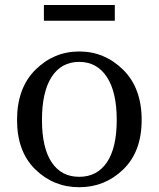

<svg xmlns="http://www.w3.org/2000/svg" viewBox="-20 -742 641 775"><path d="M48.8 -257.8Q48.8 -386.7 123 -460.4Q197.3 -534.2 299.8 -534.2Q402.3 -534.2 477.1 -460.4Q551.8 -386.7 551.8 -257.8Q551.8 -129.9 477.5 -58.1Q403.3 13.7 299.8 13.7Q196.3 13.7 122.6 -58.1Q48.8 -129.9 48.8 -257.8ZM451.2 -257.8Q451.2 -371.1 411.1 -431.6Q371.1 -492.2 299.8 -492.2Q227.5 -492.2 188.5 -431.6Q149.4 -371.1 149.4 -257.8Q149.4 -145.5 188.5 -86.9Q227.5 -28.3 299.8 -28.3Q372.1 -28.3 411.6 -86.9Q451.2 -145.5 451.2 -257.8ZM157.2 -658.2V-721.7H443.4V-658.2Z"/></svg>

Font: GenYoMin TW TTF Medium
Style: Regular
Weight: 500
Version: Version 1.300